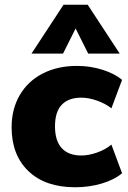

<svg xmlns="http://www.w3.org/2000/svg" viewBox="-20 -782 540 810"><path d="M29 -245Q29 -322 63.5 -381Q98 -440 160.5 -472Q223 -504 305 -504Q360 -504 411.5 -488Q463 -472 495 -445L450 -325Q425 -345 389.5 -357.5Q354 -370 323 -370Q269 -370 240.5 -340Q212 -310 212 -249Q212 -188 240.5 -157Q269 -126 323 -126Q354 -126 389.5 -138.5Q425 -151 450 -172L495 -51Q461 -23 408.5 -7.5Q356 8 297 8Q171 8 100 -60Q29 -128 29 -245ZM246 -556H113L248 -762H350L485 -556H352L299 -662Z"/></svg>

Font: wassup Sans
Style: Black
Weight: 900
Version: Version 2.001